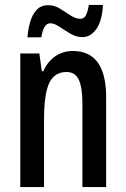

<svg xmlns="http://www.w3.org/2000/svg" viewBox="-20 -756 509 776"><path d="M274 -550Q409 -550 409 -363V0H313V-341Q313 -402 298.5 -433.5Q284 -465 249 -465Q200 -465 179 -420.5Q158 -376 158 -274V0H62V-540H139L149 -468H155Q172 -507 203.5 -528.5Q235 -550 274 -550ZM91 -605Q93 -636 101.5 -666Q110 -696 127.5 -715.5Q145 -735 175 -735Q200 -735 222.5 -721Q245 -707 265.5 -693.5Q286 -680 305 -680Q320 -680 327.5 -695Q335 -710 339 -736H396Q393 -673 370 -639.5Q347 -606 313 -606Q288 -606 264.5 -620Q241 -634 220 -648Q199 -662 183 -662Q156 -662 147 -605Z"/></svg>

Font: Noto Sans ExtraCondensed Medium
Style: Regular
Weight: 500
Width: 2
Designer: Monotype Design Team
Foundry: Monotype Imaging Inc.
Version: Version 2.013; ttfautohint (v1.8.4.7-5d5b)